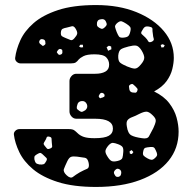

<svg xmlns="http://www.w3.org/2000/svg" viewBox="-20 -730 755 760"><path d="M360 10Q270 10 209 -9.5Q148 -29 111 -60Q74 -91 56.5 -127.5Q39 -164 35 -197Q34 -206 41 -212.5Q48 -219 57 -219H253Q267 -219 273.5 -214.5Q280 -210 287 -203Q297 -193 312 -188Q327 -183 354 -183Q394 -183 410.5 -192.5Q427 -202 427 -221Q427 -260 357 -260H282Q271 -260 263 -269Q255 -278 255 -289V-409Q255 -420 263 -429Q271 -438 282 -438H357Q382 -438 397 -446.5Q412 -455 412 -474Q412 -491 400.5 -503Q389 -515 354 -515Q324 -515 310 -507.5Q296 -500 292 -495Q286 -487 280 -483Q274 -479 260 -479H62Q53 -479 46 -485.5Q39 -492 40 -501Q44 -534 60.5 -570.5Q77 -607 113 -638.5Q149 -670 209.5 -690Q270 -710 360 -710Q451 -710 520 -682Q589 -654 628.5 -607Q668 -560 668 -501Q668 -481 662 -456.5Q656 -432 639.5 -409Q623 -386 590 -368Q629 -349 650 -321.5Q671 -294 679 -264.5Q687 -235 687 -209Q687 -143 647.5 -94Q608 -45 534.5 -17.5Q461 10 360 10ZM399 -645Q394 -656 381 -654Q373 -653 369.5 -650.5Q366 -648 364 -641Q363 -632 364.5 -628Q366 -624 373 -620Q381 -615 385.5 -616Q390 -617 396 -623Q402 -629 402.5 -633Q403 -637 399 -645ZM480 -636Q469 -643 462 -645.5Q455 -648 444 -639Q434 -630 435.5 -623Q437 -616 442 -603Q447 -591 451 -585.5Q455 -580 468 -581Q482 -582 487.5 -587Q493 -592 496 -606Q499 -618 495 -623.5Q491 -629 480 -636ZM279 -617Q272 -628 264.5 -626Q257 -624 245 -621Q234 -619 228 -616Q222 -613 221 -602Q220 -590 225.5 -586.5Q231 -583 241 -579Q253 -574 259.5 -571.5Q266 -569 274 -578Q284 -589 285.5 -596.5Q287 -604 279 -617ZM585 -596Q583 -608 583.5 -615Q584 -622 573 -624Q560 -627 554 -623.5Q548 -620 542 -608Q536 -599 541.5 -594.5Q547 -590 555 -582Q563 -574 566.5 -567Q570 -560 581 -565Q591 -570 588.5 -577Q586 -584 585 -596ZM147 -575Q139 -576 136 -568Q133 -562 139 -556Q144 -553 146.5 -550Q149 -547 154 -550Q160 -554 160 -557.5Q160 -561 159 -567Q157 -574 147 -575ZM632 -551 624 -555 616 -552 619 -542 628 -543ZM308 -553H298L293 -546L300 -542L309 -543ZM540 -531Q529 -548 518.5 -549.5Q508 -551 489 -546Q469 -541 459.5 -535.5Q450 -530 448 -510Q447 -489 455.5 -482Q464 -475 483 -467Q502 -459 513 -458.5Q524 -458 537 -474Q551 -490 551 -501.5Q551 -513 540 -531ZM420 -546 411 -549 402 -543 408 -529 421 -535ZM227 -523Q227 -528 226.5 -531Q226 -534 220 -536Q213 -538 207 -528Q204 -524 205.5 -522Q207 -520 210 -516Q214 -511 220 -514Q227 -516 227 -523ZM516 -388Q510 -393 507 -396Q504 -399 497 -396Q490 -392 490.5 -387.5Q491 -383 492 -376Q494 -366 504 -364Q511 -363 515.5 -363Q520 -363 523 -369Q526 -376 523.5 -379.5Q521 -383 516 -388ZM394 -352Q394 -359 386 -362Q379 -364 375 -358Q372 -353 371 -350.5Q370 -348 373 -344Q376 -340 378.5 -341.5Q381 -343 386 -344Q390 -346 392 -347Q394 -348 394 -352ZM324 -317Q318 -331 304 -330Q289 -329 286 -315Q283 -306 284 -301.5Q285 -297 293 -292Q301 -286 305.5 -287.5Q310 -289 318 -294Q329 -304 324 -317ZM584 -274Q570 -288 559.5 -288Q549 -288 531 -279Q516 -271 503.5 -266.5Q491 -262 485 -254.5Q479 -247 482 -230Q486 -202 499.5 -194.5Q513 -187 542 -183Q564 -179 570 -191Q576 -203 587 -223Q595 -240 596.5 -250.5Q598 -261 584 -274ZM185 -166Q184 -176 184 -181.5Q184 -187 175 -189Q166 -191 164.5 -185.5Q163 -180 158 -172Q154 -166 153 -162.5Q152 -159 156 -154Q162 -147 165.5 -142.5Q169 -138 178 -142Q187 -145 186.5 -151Q186 -157 185 -166ZM448 -159Q435 -164 427 -164.5Q419 -165 409 -154Q399 -142 397.5 -133.5Q396 -125 405 -111Q414 -96 422 -92.5Q430 -89 446 -93Q462 -97 464.5 -105Q467 -113 468 -129Q469 -142 465 -148Q461 -154 448 -159ZM597 -134Q593 -144 588.5 -146.5Q584 -149 574 -148Q562 -147 555.5 -145Q549 -143 547 -131Q544 -119 548.5 -114Q553 -109 564 -103Q573 -98 579.5 -97.5Q586 -97 594 -105Q602 -112 602 -118Q602 -124 597 -134ZM508 -128 501 -136 493 -131 494 -122 502 -120ZM152 -116Q146 -122 142 -124Q138 -126 131 -122Q122 -117 118.5 -113.5Q115 -110 116 -100Q118 -90 121.5 -85.5Q125 -81 136 -79Q147 -78 152.5 -80Q158 -82 163 -92Q168 -101 163.5 -105Q159 -109 152 -116ZM285 -110Q269 -112 261 -109Q253 -106 246 -91Q237 -72 233 -61Q229 -50 244 -36Q259 -22 269 -30Q279 -38 296 -48Q313 -57 324 -61.5Q335 -66 331 -85Q327 -104 316 -105.5Q305 -107 285 -110ZM451 -61Q445 -63 442 -61.5Q439 -60 435 -56Q428 -48 433 -40Q436 -34 439 -31.5Q442 -29 449 -30Q455 -32 457 -35Q459 -38 460 -45Q461 -56 451 -61Z"/></svg>

Font: Rubik Moonrocks
Style: Regular
Weight: 400
Designer: Hubert and Fischer, NaN
Foundry: Hubert and Fischer, NaN
Version: Version 2.200